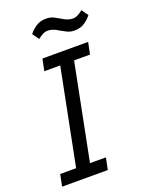

<svg xmlns="http://www.w3.org/2000/svg" viewBox="-165 -975 797 1054"><g transform="rotate(-20 233.5 -448.5)"><path d="M276 0H9L23 -69H116L227 -629H134L148 -698H415L401 -629H308L197 -69H290ZM368 -782Q343 -782 325 -791Q307 -800 293 -808Q271 -822 256 -827Q241 -832 228 -832Q212 -832 198.5 -825Q185 -818 168 -805L141 -843Q157 -864 181.5 -880.5Q206 -897 240 -897Q266 -897 284 -888Q302 -879 315 -871Q337 -857 352 -852Q367 -847 380 -847Q396 -847 409.5 -854Q423 -861 440 -874L467 -836Q451 -815 426.5 -798.5Q402 -782 368 -782Z"/></g></svg>

Font: IBM Plex Sans Var
Style: Italic
Weight: 400
Italic angle: -11.31°
Designer: Mike Abbink, Paul van der Laan, Pieter van Rosmalen
Foundry: Bold Monday
Version: Version 1.001